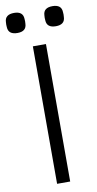

<svg xmlns="http://www.w3.org/2000/svg" viewBox="-120 -966 508 1008"><g transform="rotate(-10 134.0 -461.5)"><path d="M99.1 -732.9H168.9V0H99.1ZM-18.1 -856Q-19.5 -869.1 -18.1 -882.8Q-16.6 -922.9 32.2 -922.9Q79.6 -922.9 81.1 -882.8Q82.5 -869.1 81.1 -856Q79.6 -815.9 32.2 -815.9Q-16.6 -815.9 -18.1 -856ZM187 -856Q185.5 -869.1 187 -882.8Q188.5 -922.9 236.8 -922.9Q284.7 -922.9 286.1 -882.8Q287.6 -869.1 286.1 -856Q284.7 -815.9 236.8 -815.9Q188.5 -815.9 187 -856Z"/></g></svg>

Font: Kreadon
Style: Regular
Weight: 400
Designer: kohakuno
Foundry: StudioGnu
Version: Version 1.000;Glyphs 3.1.2 (3151)